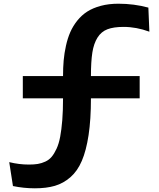

<svg xmlns="http://www.w3.org/2000/svg" viewBox="-20 -810 855 1035"><path d="M103 -279.8V-399.9H319.8Q319.8 -445.3 323.2 -484.4Q326.7 -523.4 335.7 -564Q344.7 -604.5 359.1 -637.2Q373.5 -669.9 396.7 -699Q419.9 -728 450.4 -747.6Q481 -767.1 523.7 -778.6Q566.4 -790 618.2 -790Q702.6 -790 779.8 -769L785.2 -639.2Q715.3 -665 646 -665Q592.8 -665 559.3 -652.3Q525.9 -639.6 505.6 -607.4Q485.4 -575.2 477.8 -526.6Q470.2 -478 470.2 -399.9H732.9V-279.8H470.2Q470.2 -165.5 457.5 -81.8Q444.8 2 421.1 57.1Q397.5 112.3 359.6 145.3Q321.8 178.2 275.9 191.7Q230 205.1 168 205.1Q107.9 205.1 49.8 192.9L29.8 64Q82.5 77.1 136.2 77.1Q163.6 77.1 184.1 73.7Q204.6 70.3 224.6 61Q244.6 51.8 258.5 35.2Q272.5 18.6 284.9 -8.3Q297.4 -35.2 304.4 -72.8Q311.5 -110.4 315.7 -161.9Q319.8 -213.4 319.8 -279.8Z"/></svg>

Font: Mattone
Style: Regular
Weight: 400
Width: 6
Designer: Nunzio Mazzaferro
Foundry: Collletttivo
Version: Version 2.000;Glyphs 3.2 (3217)